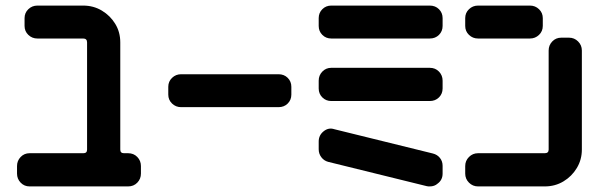

<svg xmlns="http://www.w3.org/2000/svg" viewBox="-20 -668 2145 688"><path d="M485 -46Q485 -27 472 -13.5Q459 0 439 0H86Q67 0 54 -13.5Q41 -27 41 -46V-73Q41 -92 54 -105.5Q67 -119 86 -119H279Q292 -119 292 -132V-516Q292 -530 278 -530H114Q95 -530 81.5 -543Q68 -556 68 -575V-603Q68 -622 81.5 -635Q95 -648 114 -648H278Q315 -648 345 -630Q375 -612 393 -582.5Q411 -553 411 -516V-132Q411 -119 424 -119H439Q459 -119 472 -105.5Q485 -92 485 -73Z M1024 -329Q1024 -310 1011 -297Q998 -284 978 -284H629Q610 -284 596.5 -297Q583 -310 583 -329V-357Q583 -376 596.5 -389Q610 -402 629 -402H978Q998 -402 1011 -389Q1024 -376 1024 -357Z M1566 -575Q1566 -556 1553 -543Q1540 -530 1520 -530H1167Q1148 -530 1135 -543Q1122 -556 1122 -575V-603Q1122 -622 1135 -635Q1148 -648 1167 -648H1520Q1540 -648 1553 -635Q1566 -622 1566 -603ZM1566 -351Q1566 -332 1553 -319Q1540 -306 1520 -306H1167Q1148 -306 1135 -319Q1122 -332 1122 -351V-379Q1122 -398 1135 -411.5Q1148 -425 1167 -425H1520Q1540 -425 1553 -411.5Q1566 -398 1566 -379ZM1566 -46Q1566 -23 1548 -10Q1537 0 1520 0Q1518 0 1515 0Q1512 0 1509 -1L1156 -88Q1141 -92 1131.5 -104.5Q1122 -117 1122 -133V-161Q1122 -183 1139 -197Q1157 -212 1178 -205L1531 -118Q1547 -114 1556.5 -102Q1566 -90 1566 -74Z M1925 -575Q1925 -556 1911.5 -543Q1898 -530 1879 -530H1693Q1674 -530 1660.5 -543Q1647 -556 1647 -575V-603Q1647 -622 1660.5 -635Q1674 -648 1693 -648H1879Q1898 -648 1911.5 -635Q1925 -622 1925 -603ZM2065 -132Q2065 -96 2047 -66Q2029 -36 1999 -18Q1969 0 1932 0H1693Q1674 0 1660.5 -13.5Q1647 -27 1647 -46V-73Q1647 -92 1660.5 -105.5Q1674 -119 1693 -119H1932Q1946 -119 1946 -132V-487Q1946 -506 1959 -519.5Q1972 -533 1991 -533H2019Q2038 -533 2051.5 -519.5Q2065 -506 2065 -487Z"/></svg>

Font: Monomaniac One
Style: Regular
Weight: 400
Version: Version 1.000; ttfautohint (v1.8.3)